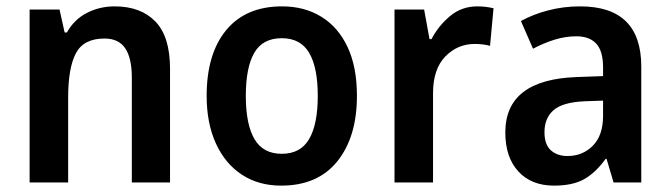

<svg xmlns="http://www.w3.org/2000/svg" viewBox="-20 -573 2104 603"><path d="M340 -553Q422 -553 468 -505.5Q514 -458 514 -357V0H394V-330Q394 -390 373.5 -421Q353 -452 308 -452Q243 -452 218.5 -406Q194 -360 194 -266V0H73V-543H167L183 -471H190Q213 -512 253 -532.5Q293 -553 340 -553Z M1101 -272Q1101 -143 1039.5 -66.5Q978 10 863 10Q792 10 739.5 -24.5Q687 -59 658 -122.5Q629 -186 629 -272Q629 -404 690.5 -478.5Q752 -553 866 -553Q936 -553 989 -520.5Q1042 -488 1071.5 -425.5Q1101 -363 1101 -272ZM752 -272Q752 -183 779 -136.5Q806 -90 865 -90Q924 -90 951 -136.5Q978 -183 978 -272Q978 -361 951 -407Q924 -453 865 -453Q805 -453 778.5 -407Q752 -361 752 -272Z M1479 -553Q1506 -553 1530 -547L1519 -429Q1509 -432 1496 -433.5Q1483 -435 1471 -435Q1417 -435 1378.5 -395.5Q1340 -356 1340 -280V0H1219V-543H1312L1329 -450H1335Q1357 -492 1393.5 -522.5Q1430 -553 1479 -553Z M1802 -553Q1994 -553 1994 -364V0H1907L1885 -74H1882Q1851 -31 1815 -10.5Q1779 10 1720 10Q1649 10 1608 -34.5Q1567 -79 1567 -157Q1567 -323 1791 -331L1874 -334V-361Q1874 -413 1852.5 -436Q1831 -459 1790 -459Q1756 -459 1722 -448.5Q1688 -438 1654 -420L1616 -507Q1654 -528 1702 -540.5Q1750 -553 1802 -553ZM1817 -255Q1747 -252 1718.5 -227Q1690 -202 1690 -158Q1690 -119 1710 -101Q1730 -83 1762 -83Q1810 -83 1842 -115.5Q1874 -148 1874 -209V-257Z"/></svg>

Font: Noto Sans SemiCondensed SemiBold
Style: Regular
Weight: 600
Width: 4
Designer: Monotype Design Team
Foundry: Monotype Imaging Inc.
Version: Version 2.013; ttfautohint (v1.8.4.7-5d5b)